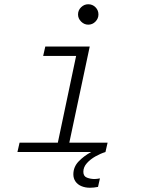

<svg xmlns="http://www.w3.org/2000/svg" viewBox="-20 -715 672 903"><path d="M62 0 72 -44H252L338 -452H183L193 -496H402L306 -44H486L476 0Q453 7 429 20.5Q405 34 388.5 52.5Q372 71 372 93Q372 114 389 120.5Q406 127 425 127Q430 127 437.5 126Q445 125 450 124L441 164Q431 166 421.5 167Q412 168 403 168Q381 168 363 160.5Q345 153 335 138.5Q325 124 325 105Q325 70 350 44Q375 18 409 0ZM395 -599Q376 -599 361.5 -613.5Q347 -628 347 -647Q347 -667 361.5 -681Q376 -695 395 -695Q415 -695 429 -681Q443 -667 443 -647Q443 -628 429 -613.5Q415 -599 395 -599Z"/></svg>

Font: Atkinson Hyperlegible Mono ExtraLight
Style: Italic
Weight: 200
Italic angle: -12°
Monospace: yes
Designer: Elliott Scott, Megan Eiswerth, Linus Boman, Theodore Petrosky, Letters from Sweden
Foundry: Applied Design Works, Letters from Sweden
Version: Version 2.001